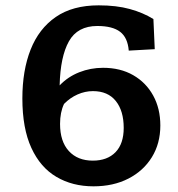

<svg xmlns="http://www.w3.org/2000/svg" viewBox="-20 -671 654 704"><path d="M322.8 12.2Q245.6 12.2 186.8 -22.5Q127.9 -57.1 95 -128.7Q62 -200.2 62 -310.1Q62 -412.6 92.3 -489.3Q122.6 -565.9 184.3 -608.6Q246.1 -651.4 341.8 -651.4Q407.2 -651.4 456.1 -637.9Q504.9 -624.5 542.5 -601.1L547.4 -490.7L452.1 -485.4Q448.2 -533.2 420.4 -554.4Q392.6 -575.7 336.9 -575.7Q264.2 -575.7 232.7 -519.5Q201.2 -463.4 198.7 -357.9Q229 -389.6 270.5 -406Q312 -422.4 357.9 -422.4Q421.4 -422.4 468.5 -395.3Q515.6 -368.2 541.7 -320.6Q567.9 -272.9 567.9 -210.9Q567.9 -145 536.9 -94.7Q505.9 -44.4 450.7 -16.1Q395.5 12.2 322.8 12.2ZM320.3 -82Q373.5 -82 403.6 -113Q433.6 -144 433.6 -202.1Q433.6 -264.6 404.5 -300.8Q375.5 -336.9 320.8 -336.9Q292 -336.9 264.4 -324.7Q236.8 -312.5 214.8 -290Q200.2 -259.3 200.2 -216.8Q200.2 -152.3 232.4 -117.2Q264.6 -82 320.3 -82Z"/></svg>

Font: Kameron
Style: Bold
Weight: 700
Designer: Vernon Adams
Foundry: Vernon Adams
Version: Version 1.100